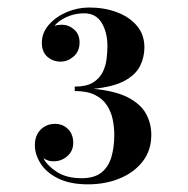

<svg xmlns="http://www.w3.org/2000/svg" viewBox="-20 -932 490 501"><path d="M374.8 -580.1Q374.8 -539.6 352.4 -510.8Q330 -481.9 292.5 -466.5Q255 -451 209.8 -451Q162.6 -451 131.8 -466.3Q101.1 -481.6 86.1 -505.1Q71 -528.7 71 -553.3Q71 -578.6 86.1 -593.7Q101.2 -608.8 123.6 -608.8Q143.8 -608.8 157.5 -595.3Q171.1 -581.8 171.1 -559Q171.1 -537.9 155.6 -524.5Q140.2 -511.1 120.4 -511.1Q109.9 -511.1 102.9 -514.2Q95.9 -517.2 93.3 -519.1Q102.8 -500.2 128.1 -483.6Q153.4 -467 193.2 -467Q225.9 -467 244.4 -481.6Q262.9 -496.3 270.5 -521.8Q278.2 -547.4 278.2 -580.1Q278.2 -600.1 274.1 -620.3Q270 -640.4 259 -657.3Q248 -674.1 227.7 -684.3Q207.4 -694.5 175 -694.5V-706Q205.2 -706 222.4 -716.5Q239.6 -727 247.8 -743.4Q255.9 -759.8 258.1 -778Q260.3 -796.1 260.3 -811.7Q260.3 -847.2 245.4 -872.3Q230.4 -897.3 199.4 -897.3Q174.6 -897.3 152.7 -887.1Q130.8 -876.8 121.6 -863.4Q124.7 -865.9 130.6 -866.7Q136.5 -867.5 141.4 -867.5Q158.9 -867.5 173.3 -855.1Q187.6 -842.7 187.6 -821.3Q187.6 -797.7 172 -784.5Q156.4 -771.2 138.4 -771.2Q118.2 -771.2 103.7 -783.8Q89.2 -796.4 89.2 -820.4Q89.2 -846.5 107.4 -867.3Q125.5 -888.1 153.9 -900.3Q182.2 -912.4 212.8 -912.4Q252.1 -912.4 284.8 -900.2Q317.6 -888 337.2 -864.8Q356.8 -841.7 356.8 -808.6Q356.8 -782.2 345.3 -759.5Q333.8 -736.8 305 -721.1Q276.1 -705.5 224 -700.2Q280.2 -694.9 313.2 -678.1Q346.3 -661.2 360.6 -635.9Q374.8 -610.5 374.8 -580.1Z"/></svg>

Font: Bodoni* 11
Style: Bold
Weight: 700
Version: Version 2.000; ttfautohint (v1.8.1)